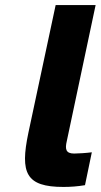

<svg xmlns="http://www.w3.org/2000/svg" viewBox="-20 -730 398 759"><path d="M273 -123C239 -123 237 -142 244 -172L358 -710H200L92 -204C59 -46 82 9 231 9C258 9 287 7 316 2L343 -128C322 -125 286 -123 273 -123Z"/></svg>

Font: LT Wave Text Black Italic
Style: Regular
Weight: 900
Designer: Daniel Lyons
Version: Version 2.5 (Glyphs App)